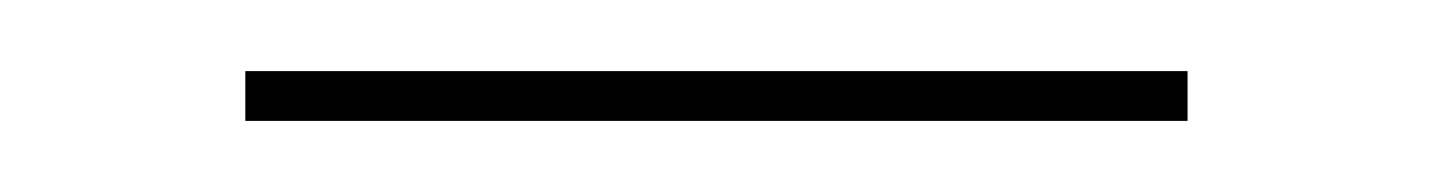

<svg xmlns="http://www.w3.org/2000/svg" viewBox="-20 -565 403 54"><path d="M49 -545H314V-531H49Z"/></svg>

Font: Ysabeau Infant Thin
Style: Regular
Weight: 200
Designer: Christian Thalmann (Catharsis Fonts)
Version: Version 0.003